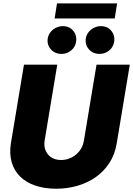

<svg xmlns="http://www.w3.org/2000/svg" viewBox="-20 -1111 790 1139"><path d="M44.7 -261.4 122.2 -727.3H319.6L245 -278.4Q236.9 -228.7 264.6 -195Q291.9 -161.9 342.3 -161.9Q367.9 -161.9 390.8 -170.6Q413.7 -179.3 431.8 -194.8Q449.9 -210.2 462 -231.5Q474.1 -252.8 478 -278.4L552.6 -727.3H750L672.6 -261.4Q661.9 -195 628.9 -144.4Q595.9 -93.8 547.4 -59.8Q498.9 -25.9 438.9 -8.7Q378.9 8.5 313.9 8.5Q243.3 8.5 188.7 -10.3Q134.2 -29.1 98.9 -64.1Q63.6 -99.1 49.2 -149.1Q34.8 -199.2 44.7 -261.4ZM304 -1001.4 318.2 -1090.9H674.7L660.5 -1001.4ZM489.3 -884.9Q492.2 -900.6 500.5 -913.5Q508.9 -926.5 520.8 -935.9Q532.7 -945.3 547.4 -950.6Q562.1 -956 577.4 -956Q617.5 -956 640.3 -928.3Q663.4 -899.9 657 -862.2Q654.8 -846.9 647 -833.8Q639.2 -820.7 627.5 -811.3Q615.8 -801.8 601.4 -796.5Q587 -791.2 571.7 -791.2Q531.2 -791.2 507.1 -818.9Q483 -846.6 489.3 -884.9ZM263.5 -884.9Q266.3 -900.6 274.7 -913.5Q283 -926.5 294.9 -935.9Q306.8 -945.3 321.6 -950.6Q336.3 -956 351.6 -956Q391.7 -956 414.4 -928.3Q437.5 -899.9 431.1 -862.2Q429 -846.9 421.2 -833.8Q413.4 -820.7 401.6 -811.3Q389.9 -801.8 375.5 -796.5Q361.2 -791.2 345.9 -791.2Q305.4 -791.2 281.2 -818.9Q257.1 -846.6 263.5 -884.9Z"/></svg>

Font: Inter P Black
Style: Italic
Weight: 900
Italic angle: -9.40001°
Designer: Rasmus Andersson
Foundry: rsms
Version: Version 3.018;git-588b23468